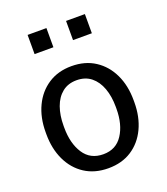

<svg xmlns="http://www.w3.org/2000/svg" viewBox="-141 -860 842 969"><g transform="rotate(-20 280.5 -376.0)"><path d="M274.9 10.3Q201.7 10.3 148.7 -24.2Q95.7 -58.6 66.9 -119.4Q38.1 -180.2 38.1 -258.3V-269Q38.1 -347.2 66.9 -408Q95.7 -468.8 148.7 -503.4Q201.7 -538.1 273.9 -538.1Q347.2 -538.1 400.1 -503.4Q453.1 -468.8 481.9 -408.2Q510.7 -347.7 510.7 -269V-258.3Q510.7 -179.7 481.9 -118.9Q453.1 -58.1 400.4 -23.9Q347.7 10.3 274.9 10.3ZM274.9 -64.9Q343.3 -64.9 378.9 -119.6Q414.6 -174.3 414.6 -258.3V-269Q414.6 -324.7 398.7 -368.4Q382.8 -412.1 351.6 -437.3Q320.3 -462.4 273.9 -462.4Q228 -462.4 196.8 -437.3Q165.5 -412.1 149.9 -368.4Q134.3 -324.7 134.3 -269V-258.3Q134.3 -174.3 169.7 -119.6Q205.1 -64.9 274.9 -64.9ZM327.1 -658.7V-761.7H428.2V-658.7ZM120.6 -658.7V-761.7H221.7V-658.7Z"/></g></svg>

Font: Roboto Slab
Style: Regular
Weight: 400
Designer: Google
Version: Version 2.000; ttfautohint (v1.8.1.43-b0c9)